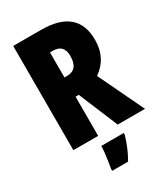

<svg xmlns="http://www.w3.org/2000/svg" viewBox="-224 -816 998 1139"><g transform="rotate(-30 275.0 -246.5)"><path d="M250 -713.9Q498 -713.9 498 -502.9Q498 -378.4 400.9 -311L549.8 0H362.8L251 -268.1H229V0H59.1V-713.9ZM248 -571.8H229V-399.9H247.1Q323.2 -399.9 323.2 -494.1Q323.2 -571.8 248 -571.8ZM369.1 61V71.8Q346.7 151.4 306.2 221.2H197.3V207Q200.7 189.9 204.8 163.1Q209 136.2 211.9 108.6Q214.8 81.1 215.3 61Z"/></g></svg>

Font: Open Sans Condensed ExtraBold
Style: Regular
Weight: 800
Width: 3
Designer: Monotype Design Team
Foundry: Monotype Imaging Inc.
Version: Version 3.000; ttfautohint (v1.8.4)